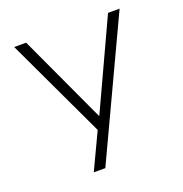

<svg xmlns="http://www.w3.org/2000/svg" viewBox="-122 -601 850 890"><g transform="rotate(-20 302.5 -156.0)"><path d="M191 180 286 -21V24L43 -492H102L303 -58H305L506 -492H563L248 180Z"/></g></svg>

Font: Nunito Sans 7pt SemiExpanded ExtraLight
Style: Regular
Weight: 250
Width: 6
Designer: Vernon Adams
Foundry: Vernon Adams
Version: Version 3.101;gftools[0.9.27]